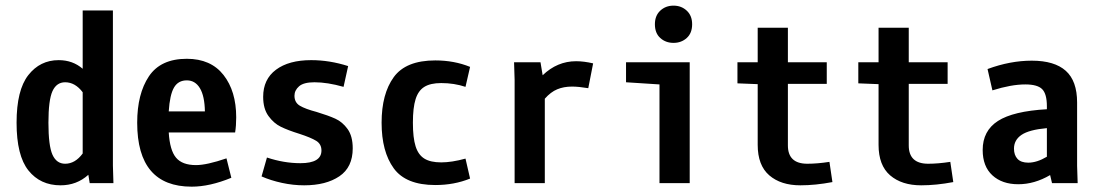

<svg xmlns="http://www.w3.org/2000/svg" viewBox="-20 -663 3978 695"><path d="M304.7 0 299.8 -30.3Q257.8 7.8 199.2 7.8Q126 7.8 83 -45.9Q40 -99.6 40 -218.8Q40 -336.9 82.5 -391.1Q125 -445.3 192.4 -445.3Q243.2 -445.3 279.3 -414.1V-625H388.7V-63.5L390.6 0ZM279.3 -107.4V-329.1Q252 -365.2 215.8 -365.2Q184.6 -365.2 169.9 -333Q155.3 -300.8 155.3 -218.8Q155.3 -135.7 169.9 -103Q184.6 -70.3 215.8 -70.3Q252 -70.3 279.3 -107.4Z M835 -238.3Q835 -208 831.1 -183.6H590.8Q594.7 -119.1 617.2 -92.3Q639.6 -65.4 689.5 -65.4Q728.5 -65.4 799.8 -89.8L817.4 -19.5Q739.3 12.7 673.8 12.7Q476.6 12.7 476.6 -218.8Q476.6 -323.2 519 -386.7Q561.5 -450.2 656.2 -450.2Q743.2 -450.2 789.1 -391.6Q835 -333 835 -238.3ZM590.8 -259.8H721.7Q720.7 -315.4 703.6 -343.8Q686.5 -372.1 656.2 -372.1Q625 -372.1 609.9 -346.2Q594.7 -320.3 590.8 -259.8Z M1118.2 -365.2Q1079.1 -365.2 1062.5 -350.6Q1045.9 -335.9 1045.9 -316.4Q1045.9 -292 1065.4 -280.3Q1085 -268.6 1126 -257.8Q1168 -245.1 1193.8 -233.4Q1219.7 -221.7 1238.3 -195.8Q1256.8 -169.9 1256.8 -126Q1256.8 -57.6 1208.5 -24.9Q1160.2 7.8 1081.1 7.8Q1041 7.8 1000.5 -1Q960 -9.8 926.8 -24.4L946.3 -92.8Q1007.8 -72.3 1067.4 -72.3Q1143.6 -72.3 1143.6 -118.2Q1143.6 -141.6 1124.5 -153.3Q1105.5 -165 1063.5 -178.7Q1022.5 -191.4 996.6 -204.1Q970.7 -216.8 951.7 -243.2Q932.6 -269.5 932.6 -312.5Q932.6 -376 979 -410.6Q1025.4 -445.3 1106.4 -445.3Q1172.9 -445.3 1240.2 -423.8L1223.6 -348.6Q1165 -365.2 1118.2 -365.2Z M1577.1 -362.3Q1538.1 -362.3 1516.1 -348.6Q1494.1 -335 1484.4 -304.2Q1474.6 -273.4 1474.6 -218.8Q1474.6 -164.1 1484.4 -133.3Q1494.1 -102.5 1516.1 -88.9Q1538.1 -75.2 1577.1 -75.2Q1615.2 -75.2 1665 -88.9L1681.6 -16.6Q1624 6.8 1555.7 6.8Q1449.2 6.8 1405.3 -53.7Q1361.3 -114.3 1361.3 -218.8Q1361.3 -323.2 1405.3 -383.8Q1449.2 -444.3 1555.7 -444.3Q1624 -444.3 1681.6 -420.9L1665 -348.6Q1624 -362.3 1577.1 -362.3Z M2127 -433.6 2109.4 -343.8Q2074.2 -349.6 2050.8 -349.6Q2020.5 -349.6 1997.1 -339.8Q1973.6 -330.1 1952.1 -305.7V0H1842.8V-374L1840.8 -437.5H1936.5L1944.3 -390.6Q1997.1 -441.4 2065.4 -441.4Q2093.8 -441.4 2127 -433.6Z M2367.2 -357.4 2246.1 -365.2V-437.5H2476.6V0H2367.2ZM2418 -642.6Q2446.3 -642.6 2465.8 -624.5Q2485.4 -606.4 2485.4 -575.2Q2485.4 -543 2465.8 -525.4Q2446.3 -507.8 2418 -507.8Q2389.6 -507.8 2370.1 -525.4Q2350.6 -543 2350.6 -575.2Q2350.6 -606.4 2370.1 -624.5Q2389.6 -642.6 2418 -642.6Z M2832 -437.5H2972.7V-359.4H2832V-136.7Q2832 -70.3 2902.3 -70.3Q2938.5 -70.3 2982.4 -77.1L2993.2 -3.9Q2931.6 7.8 2877 7.8Q2806.6 7.8 2764.6 -28.3Q2722.7 -64.5 2722.7 -138.7V-358.4L2649.4 -361.3V-437.5H2722.7V-562.5H2832Z M3269.5 -437.5H3410.2V-359.4H3269.5V-136.7Q3269.5 -70.3 3339.8 -70.3Q3376 -70.3 3419.9 -77.1L3430.7 -3.9Q3369.1 7.8 3314.5 7.8Q3244.1 7.8 3202.1 -28.3Q3160.2 -64.5 3160.2 -138.7V-358.4L3086.9 -361.3V-437.5H3160.2V-562.5H3269.5Z M3788.1 0 3781.2 -29.3Q3724.6 3.9 3666 3.9Q3607.4 3.9 3572.3 -28.3Q3537.1 -60.5 3537.1 -120.1Q3537.1 -189.5 3592.3 -225.1Q3647.5 -260.7 3769.5 -267.6V-278.3Q3769.5 -323.2 3752.4 -340.3Q3735.4 -357.4 3691.4 -357.4Q3640.6 -357.4 3572.3 -335.9L3554.7 -413.1Q3636.7 -443.4 3714.8 -443.4Q3796.9 -443.4 3837.9 -406.7Q3878.9 -370.1 3878.9 -292V-62.5L3880.9 0ZM3702.1 -74.2Q3733.4 -74.2 3769.5 -95.7V-199.2Q3705.1 -193.4 3677.7 -174.8Q3650.4 -156.2 3650.4 -125Q3650.4 -101.6 3663.1 -87.9Q3675.8 -74.2 3702.1 -74.2Z"/></svg>

Font: Sudo
Style: Bold
Weight: 700
Monospace: yes
Designer: Jens Kutilek
Foundry: Jens Kutilek
Version: Version 0.040